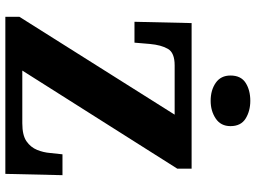

<svg xmlns="http://www.w3.org/2000/svg" viewBox="-142 -838 979 736"><g transform="rotate(90 348.0 -469.5)"><path d="M44 0V-54L419 -649H230Q182 -649 167 -623.5Q152 -598 148 -554L143 -495H63L68 -714H626V-659L250 -65H452Q498 -65 521 -81Q544 -97 554 -121.5Q564 -146 566 -172L571 -219H651L646 0ZM366 -787Q325 -787 297 -806.5Q269 -826 269 -863Q269 -903 297 -921Q325 -939 366 -939Q405 -939 434 -921Q463 -903 463 -863Q463 -826 434 -806.5Q405 -787 366 -787Z"/></g></svg>

Font: Noto Serif Khmer ExtraBold
Style: Regular
Weight: 800
Version: Version 2.003